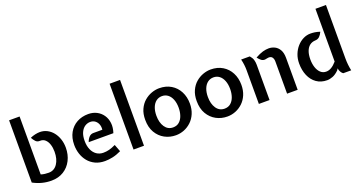

<svg xmlns="http://www.w3.org/2000/svg" viewBox="-43 -1412 3893 2078"><g transform="rotate(-20 1904.0 -372.5)"><path d="M287 13Q232.5 13 181.8 0.2Q131 -12.5 77 -41V-758H198V-90.5Q222 -83 244 -80.5Q266 -78 287 -78Q350.5 -78 387 -132Q423.5 -186 423.5 -271Q423.5 -316 411.5 -354Q399.5 -392 375 -414.5Q350.5 -437 313.5 -435Q284.5 -433.5 266.5 -452.8Q248.5 -472 233.5 -499.5Q261 -512 290.8 -518.5Q320.5 -525 345 -525Q390 -525 428 -505.2Q466 -485.5 494 -450.8Q522 -416 537.5 -369.8Q553 -323.5 553 -271Q553 -190 520.2 -125.8Q487.5 -61.5 427.5 -24.2Q367.5 13 287 13Z M904 12Q840.5 12 792.5 -11Q744.5 -34 712.5 -73Q680.5 -112 664.2 -161.8Q648 -211.5 648 -265.5Q648 -347.5 681.2 -406.5Q714.5 -465.5 772.2 -497.2Q830 -529 903.5 -529Q957.5 -529 1000.5 -506.8Q1043.5 -484.5 1070.5 -445.2Q1097.5 -406 1103.8 -353.5Q1110 -301 1090 -241H806Q816.5 -273 836.8 -295Q857 -317 887 -317H990.5Q994.5 -350.5 983.8 -379Q973 -407.5 950 -424.5Q927 -441.5 895.5 -441.5Q862.5 -441.5 833.5 -422.8Q804.5 -404 786.8 -365.5Q769 -327 769 -268Q769 -210 787.8 -167.5Q806.5 -125 840 -102Q873.5 -79 917 -79Q951.5 -79 984.2 -87.2Q1017 -95.5 1060 -116L1091.5 -33Q1039.5 -8 992.8 2Q946 12 904 12Z M1234.5 0V-758H1355V0Z M1720.5 12Q1651 12 1592.5 -19.5Q1534 -51 1498.5 -111.5Q1463 -172 1463 -259Q1463 -328.5 1486.5 -379.5Q1510 -430.5 1548.2 -463.5Q1586.5 -496.5 1631.8 -512.8Q1677 -529 1720.5 -529Q1798.5 -529 1856.5 -494Q1914.5 -459 1946.2 -398Q1978 -337 1978 -259Q1978 -195 1956.5 -144.5Q1935 -94 1898.2 -59.2Q1861.5 -24.5 1815.5 -6.2Q1769.5 12 1720.5 12ZM1720.5 -78.5Q1763 -78.5 1791.5 -103Q1820 -127.5 1834.2 -168.5Q1848.5 -209.5 1848.5 -259Q1848.5 -313.5 1832.5 -354Q1816.5 -394.5 1787.8 -416.5Q1759 -438.5 1720.5 -438.5Q1682 -438.5 1653 -416.5Q1624 -394.5 1608 -354Q1592 -313.5 1592 -259Q1592 -179.5 1626.2 -129Q1660.5 -78.5 1720.5 -78.5Z M2313.5 12Q2244 12 2185.5 -19.5Q2127 -51 2091.5 -111.5Q2056 -172 2056 -259Q2056 -328.5 2079.5 -379.5Q2103 -430.5 2141.2 -463.5Q2179.5 -496.5 2224.8 -512.8Q2270 -529 2313.5 -529Q2391.5 -529 2449.5 -494Q2507.5 -459 2539.2 -398Q2571 -337 2571 -259Q2571 -195 2549.5 -144.5Q2528 -94 2491.2 -59.2Q2454.5 -24.5 2408.5 -6.2Q2362.5 12 2313.5 12ZM2313.5 -78.5Q2356 -78.5 2384.5 -103Q2413 -127.5 2427.2 -168.5Q2441.5 -209.5 2441.5 -259Q2441.5 -313.5 2425.5 -354Q2409.5 -394.5 2380.8 -416.5Q2352 -438.5 2313.5 -438.5Q2275 -438.5 2246 -416.5Q2217 -394.5 2201 -354Q2185 -313.5 2185 -259Q2185 -179.5 2219.2 -129Q2253.5 -78.5 2313.5 -78.5Z M3003 0V-370.5Q3003 -399 2990.5 -417.5Q2978 -436 2950.5 -436Q2940 -436 2931 -433.5Q2922 -431 2908 -429Q2882.5 -426 2862.8 -441.5Q2843 -457 2826 -480Q2877 -508.5 2913.8 -518.8Q2950.5 -529 2982.5 -529Q3019 -529 3051.8 -512.5Q3084.5 -496 3104.8 -460.5Q3125 -425 3125 -368V0ZM2678 0V-391Q2678 -419 2674.2 -450.5Q2670.5 -482 2662 -517H2761.5Q2785.5 -490 2793.2 -463.5Q2801 -437 2801 -407V0Z M3462.5 12Q3391 12 3340.5 -23.8Q3290 -59.5 3263.5 -121.5Q3237 -183.5 3237 -261.5Q3237 -317.5 3255.5 -365.2Q3274 -413 3305.8 -448.8Q3337.5 -484.5 3377.8 -504.8Q3418 -525 3461.5 -525Q3486 -525 3510.8 -521.5Q3535.5 -518 3570 -507Q3556.5 -476.5 3536.8 -457.2Q3517 -438 3487.5 -437Q3449 -435.5 3422 -414.8Q3395 -394 3380.5 -355.2Q3366 -316.5 3366 -261.5Q3366 -210.5 3379.8 -169.2Q3393.5 -128 3419.8 -103.5Q3446 -79 3483.5 -79Q3514.5 -79 3544.2 -96.5Q3574 -114 3605.5 -150.5V-758H3726.5V-143.5Q3726.5 -103.5 3730.5 -67.8Q3734.5 -32 3741.5 0H3650Q3637.5 -8.5 3629.2 -21Q3621 -33.5 3615 -49.5L3611 -70L3597.5 -50Q3562 -15 3527.2 -1.5Q3492.5 12 3462.5 12Z"/></g></svg>

Font: Expletus Sans SemiBold
Style: Regular
Weight: 600
Version: Version 7.500